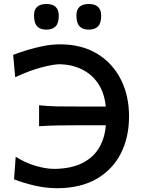

<svg xmlns="http://www.w3.org/2000/svg" viewBox="-20 -954 728 985"><path d="M273 11.5Q215.5 11.5 156.5 -2.2Q97.5 -16 52 -34L60.5 -150Q107.5 -119.5 161.5 -103.5Q215.5 -87.5 260 -87.5Q346.5 -89 403 -117.8Q459.5 -146.5 488.8 -196.5Q518 -246.5 523 -311.5H392.5Q327 -311.5 278 -310.5Q229 -309.5 180.5 -306.5V-414Q226.5 -409 275.5 -408.2Q324.5 -407.5 392 -407.5H522.5Q516 -476.5 484 -524.5Q452 -572.5 400.8 -597.8Q349.5 -623 287 -624.5Q256.5 -624.5 196.5 -609.2Q136.5 -594 58 -558L47.5 -672.5Q77.5 -684 117.5 -696.5Q157.5 -709 201.8 -717.8Q246 -726.5 288.5 -726.5Q398 -726.5 477.2 -679Q556.5 -631.5 599.2 -548Q642 -464.5 642 -357Q642 -249 599.5 -166Q557 -83 474.5 -35.8Q392 11.5 273 11.5ZM435 -802Q404 -802 388 -819Q372 -836 372 -875Q372 -933.5 436 -933.5Q499 -933.5 499 -873Q499 -835.5 483 -818.8Q467 -802 435 -802ZM217.5 -802Q186.5 -802 170.5 -819Q154.5 -836 154.5 -875Q154.5 -933.5 218.5 -933.5Q281.5 -933.5 281.5 -873Q281.5 -835.5 265.5 -818.8Q249.5 -802 217.5 -802Z"/></svg>

Font: Commissioner Flair Medium
Style: Regular
Weight: 500
Designer: Kostas Bartsokas
Foundry: Kostas Bartsokas
Version: Version 1.000; ttfautohint (v1.8.3)